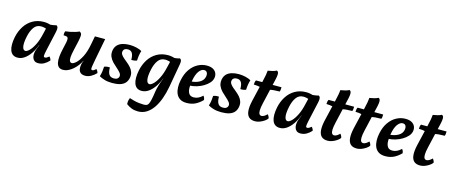

<svg xmlns="http://www.w3.org/2000/svg" viewBox="-50 -1291 5207 2209"><g transform="rotate(15 2553.5 -186.0)"><path d="M456 -467Q465 -462 470 -453Q475 -444 474.5 -425.5Q474 -407 466 -374L418 -159Q406 -105 407 -89.5Q408 -74 423 -74Q433 -74 444 -80Q455 -86 471 -99Q479 -91 485 -79.5Q491 -68 493 -57Q466 -27 434 -9Q402 9 365 9Q335 9 319 -3.5Q303 -16 296 -35.5Q289 -55 290 -77.5Q291 -100 296 -119Q300 -130 305 -145Q310 -160 316.5 -175Q323 -190 328 -202L362 -360L339 -454Q372 -453 402 -456.5Q432 -460 456 -467ZM392 -452 358 -394Q345 -401 325.5 -405Q306 -409 289 -409Q235 -409 204 -365Q173 -321 159 -253Q142 -173 150 -131Q158 -89 186 -89Q204 -89 232 -116Q260 -143 288 -198.5Q316 -254 334 -336L353 -416L394 -409L343 -193H321Q301 -137 269.5 -91Q238 -45 199.5 -18Q161 9 118 9Q84 9 62 -6.5Q40 -22 29 -51.5Q18 -81 18 -122Q18 -163 28 -212Q43 -284 80 -342Q117 -400 175 -433.5Q233 -467 308 -467Q332 -467 354.5 -462.5Q377 -458 392 -452Z M658 9Q625 9 607 -8.5Q589 -26 583 -57Q577 -88 581 -129Q585 -170 596 -218Q610 -275 616 -307.5Q622 -340 618.5 -354.5Q615 -369 602 -372.5Q589 -376 564 -377Q563 -388 564.5 -401.5Q566 -415 571 -426Q594 -428 624.5 -434Q655 -440 684.5 -449Q714 -458 733 -467Q745 -459 751.5 -450Q758 -441 757 -420Q756 -399 747.5 -356.5Q739 -314 721 -240Q709 -187 707 -154.5Q705 -122 713.5 -107Q722 -92 738 -92Q758 -92 788.5 -120Q819 -148 849.5 -207Q880 -266 897 -359L916 -458H1038L990 -208Q978 -146 974 -117.5Q970 -89 973.5 -81.5Q977 -74 987 -74Q1003 -74 1030 -99Q1038 -92 1044.5 -80.5Q1051 -69 1053 -57Q1026 -28 992 -9.5Q958 9 925 9Q888 9 869 -6.5Q850 -22 845.5 -47.5Q841 -73 847 -105Q849 -116 853 -128Q857 -140 863 -153H861Q847 -123 825.5 -94.5Q804 -66 777 -42.5Q750 -19 720 -5Q690 9 658 9Z M1330 -467Q1370 -467 1410 -457.5Q1450 -448 1475 -433Q1458 -380 1456 -315Q1442 -309 1425 -306.5Q1408 -304 1390 -305Q1390 -362 1373 -387Q1356 -412 1322 -412Q1298 -412 1284 -402.5Q1270 -393 1267 -376Q1262 -355 1273.5 -336.5Q1285 -318 1306 -300Q1327 -282 1351 -262.5Q1375 -243 1395 -220Q1415 -197 1425 -167.5Q1435 -138 1428 -100Q1420 -61 1397 -37Q1374 -13 1336.5 -2Q1299 9 1245 9Q1193 9 1153 -3Q1113 -15 1089 -30Q1099 -61 1103 -90.5Q1107 -120 1108 -148Q1139 -161 1175 -157Q1174 -106 1191 -76.5Q1208 -47 1251 -47Q1277 -47 1291 -57Q1305 -67 1309 -83Q1314 -106 1297 -127.5Q1280 -149 1253.5 -171.5Q1227 -194 1201 -220.5Q1175 -247 1160.5 -280.5Q1146 -314 1154 -359Q1162 -397 1185 -420.5Q1208 -444 1245 -455.5Q1282 -467 1330 -467Z M1616 248Q1574 248 1540 235Q1506 222 1476 199Q1474 179 1477.5 159.5Q1481 140 1489 124Q1516 133 1545 140.5Q1574 148 1604 151.5Q1634 155 1660 155Q1680 155 1694 150Q1708 145 1717 127.5Q1726 110 1734.5 72.5Q1743 35 1752 -30Q1757 -59 1767.5 -96Q1778 -133 1794 -174L1804 -201L1839 -388L1808 -453Q1851 -453 1880 -456.5Q1909 -460 1927 -467Q1940 -459 1944 -445.5Q1948 -432 1943 -401L1893 -118Q1879 -41 1855 25.5Q1831 92 1796.5 142Q1762 192 1717 220Q1672 248 1616 248ZM1870 -452 1836 -394Q1823 -401 1803.5 -405Q1784 -409 1767 -409Q1713 -409 1682 -365Q1651 -321 1637 -253Q1620 -173 1628 -131Q1636 -89 1664 -89Q1682 -89 1710 -116Q1738 -143 1766 -198.5Q1794 -254 1812 -336L1831 -416L1872 -409L1821 -193H1799Q1779 -137 1747.5 -91Q1716 -45 1677.5 -18Q1639 9 1596 9Q1562 9 1540 -6.5Q1518 -22 1507 -51.5Q1496 -81 1496 -122Q1496 -163 1506 -212Q1521 -284 1558 -342Q1595 -400 1653 -433.5Q1711 -467 1786 -467Q1810 -467 1832.5 -462.5Q1855 -458 1870 -452Z M2132 9Q2081 9 2050.5 -11.5Q2020 -32 2006 -66Q1992 -100 1991 -141.5Q1990 -183 1999 -225Q2015 -305 2052.5 -358.5Q2090 -412 2141 -439.5Q2192 -467 2248 -467Q2295 -467 2323.5 -450.5Q2352 -434 2363 -407Q2374 -380 2368 -350Q2362 -318 2337 -290.5Q2312 -263 2276 -241.5Q2240 -220 2197 -207Q2154 -194 2110 -193L2113 -243Q2174 -246 2218 -271Q2262 -296 2271 -340Q2277 -371 2266.5 -390Q2256 -409 2230 -409Q2199 -409 2170 -370.5Q2141 -332 2127 -251Q2119 -207 2119.5 -166.5Q2120 -126 2137 -100Q2154 -74 2194 -74Q2221 -74 2247.5 -86Q2274 -98 2298 -122Q2307 -113 2311.5 -102Q2316 -91 2318 -76Q2282 -38 2237 -14.5Q2192 9 2132 9Z M2629 -467Q2669 -467 2709 -457.5Q2749 -448 2774 -433Q2757 -380 2755 -315Q2741 -309 2724 -306.5Q2707 -304 2689 -305Q2689 -362 2672 -387Q2655 -412 2621 -412Q2597 -412 2583 -402.5Q2569 -393 2566 -376Q2561 -355 2572.5 -336.5Q2584 -318 2605 -300Q2626 -282 2650 -262.5Q2674 -243 2694 -220Q2714 -197 2724 -167.5Q2734 -138 2727 -100Q2719 -61 2696 -37Q2673 -13 2635.5 -2Q2598 9 2544 9Q2492 9 2452 -3Q2412 -15 2388 -30Q2398 -61 2402 -90.5Q2406 -120 2407 -148Q2438 -161 2474 -157Q2473 -106 2490 -76.5Q2507 -47 2550 -47Q2576 -47 2590 -57Q2604 -67 2608 -83Q2613 -106 2596 -127.5Q2579 -149 2552.5 -171.5Q2526 -194 2500 -220.5Q2474 -247 2459.5 -280.5Q2445 -314 2453 -359Q2461 -397 2484 -420.5Q2507 -444 2544 -455.5Q2581 -467 2629 -467Z M2947 9Q2898 9 2872.5 -15.5Q2847 -40 2843 -88Q2839 -136 2855 -207L2914 -458Q2925 -504 2931 -537Q2937 -570 2938 -591Q2965 -595 2994 -602.5Q3023 -610 3040 -620Q3054 -615 3058.5 -601Q3063 -587 3059.5 -559Q3056 -531 3044 -484L2982 -216Q2969 -160 2968.5 -128Q2968 -96 2977.5 -83Q2987 -70 3003 -70Q3018 -70 3035.5 -80.5Q3053 -91 3068 -107Q3076 -100 3082.5 -87Q3089 -74 3090 -62Q3077 -44 3053 -28Q3029 -12 3001.5 -1.5Q2974 9 2947 9ZM2914 -385Q2891 -390 2867.5 -393Q2844 -396 2825 -396Q2825 -410 2828 -424.5Q2831 -439 2837 -448H2919ZM3014 -384 3020 -448H3141Q3141 -433 3139.5 -418.5Q3138 -404 3133 -395Q3094 -395 3065.5 -392.5Q3037 -390 3014 -384Z M3580 -467Q3589 -462 3594 -453Q3599 -444 3598.5 -425.5Q3598 -407 3590 -374L3542 -159Q3530 -105 3531 -89.5Q3532 -74 3547 -74Q3557 -74 3568 -80Q3579 -86 3595 -99Q3603 -91 3609 -79.5Q3615 -68 3617 -57Q3590 -27 3558 -9Q3526 9 3489 9Q3459 9 3443 -3.5Q3427 -16 3420 -35.5Q3413 -55 3414 -77.5Q3415 -100 3420 -119Q3424 -130 3429 -145Q3434 -160 3440.5 -175Q3447 -190 3452 -202L3486 -360L3463 -454Q3496 -453 3526 -456.5Q3556 -460 3580 -467ZM3516 -452 3482 -394Q3469 -401 3449.5 -405Q3430 -409 3413 -409Q3359 -409 3328 -365Q3297 -321 3283 -253Q3266 -173 3274 -131Q3282 -89 3310 -89Q3328 -89 3356 -116Q3384 -143 3412 -198.5Q3440 -254 3458 -336L3477 -416L3518 -409L3467 -193H3445Q3425 -137 3393.5 -91Q3362 -45 3323.5 -18Q3285 9 3242 9Q3208 9 3186 -6.5Q3164 -22 3153 -51.5Q3142 -81 3142 -122Q3142 -163 3152 -212Q3167 -284 3204 -342Q3241 -400 3299 -433.5Q3357 -467 3432 -467Q3456 -467 3478.5 -462.5Q3501 -458 3516 -452Z M3812 9Q3763 9 3737.5 -15.5Q3712 -40 3708 -88Q3704 -136 3720 -207L3779 -458Q3790 -504 3796 -537Q3802 -570 3803 -591Q3830 -595 3859 -602.5Q3888 -610 3905 -620Q3919 -615 3923.5 -601Q3928 -587 3924.5 -559Q3921 -531 3909 -484L3847 -216Q3834 -160 3833.5 -128Q3833 -96 3842.5 -83Q3852 -70 3868 -70Q3883 -70 3900.5 -80.5Q3918 -91 3933 -107Q3941 -100 3947.5 -87Q3954 -74 3955 -62Q3942 -44 3918 -28Q3894 -12 3866.5 -1.5Q3839 9 3812 9ZM3779 -385Q3756 -390 3732.5 -393Q3709 -396 3690 -396Q3690 -410 3693 -424.5Q3696 -439 3702 -448H3784ZM3879 -384 3885 -448H4006Q4006 -433 4004.5 -418.5Q4003 -404 3998 -395Q3959 -395 3930.5 -392.5Q3902 -390 3879 -384Z M4158 9Q4109 9 4083.5 -15.5Q4058 -40 4054 -88Q4050 -136 4066 -207L4125 -458Q4136 -504 4142 -537Q4148 -570 4149 -591Q4176 -595 4205 -602.5Q4234 -610 4251 -620Q4265 -615 4269.5 -601Q4274 -587 4270.5 -559Q4267 -531 4255 -484L4193 -216Q4180 -160 4179.5 -128Q4179 -96 4188.5 -83Q4198 -70 4214 -70Q4229 -70 4246.5 -80.5Q4264 -91 4279 -107Q4287 -100 4293.5 -87Q4300 -74 4301 -62Q4288 -44 4264 -28Q4240 -12 4212.5 -1.5Q4185 9 4158 9ZM4125 -385Q4102 -390 4078.5 -393Q4055 -396 4036 -396Q4036 -410 4039 -424.5Q4042 -439 4048 -448H4130ZM4225 -384 4231 -448H4352Q4352 -433 4350.5 -418.5Q4349 -404 4344 -395Q4305 -395 4276.5 -392.5Q4248 -390 4225 -384Z M4498 9Q4447 9 4416.5 -11.5Q4386 -32 4372 -66Q4358 -100 4357 -141.5Q4356 -183 4365 -225Q4381 -305 4418.5 -358.5Q4456 -412 4507 -439.5Q4558 -467 4614 -467Q4661 -467 4689.5 -450.5Q4718 -434 4729 -407Q4740 -380 4734 -350Q4728 -318 4703 -290.5Q4678 -263 4642 -241.5Q4606 -220 4563 -207Q4520 -194 4476 -193L4479 -243Q4540 -246 4584 -271Q4628 -296 4637 -340Q4643 -371 4632.5 -390Q4622 -409 4596 -409Q4565 -409 4536 -370.5Q4507 -332 4493 -251Q4485 -207 4485.5 -166.5Q4486 -126 4503 -100Q4520 -74 4560 -74Q4587 -74 4613.5 -86Q4640 -98 4664 -122Q4673 -113 4677.5 -102Q4682 -91 4684 -76Q4648 -38 4603 -14.5Q4558 9 4498 9Z M4913 9Q4864 9 4838.5 -15.5Q4813 -40 4809 -88Q4805 -136 4821 -207L4880 -458Q4891 -504 4897 -537Q4903 -570 4904 -591Q4931 -595 4960 -602.5Q4989 -610 5006 -620Q5020 -615 5024.5 -601Q5029 -587 5025.5 -559Q5022 -531 5010 -484L4948 -216Q4935 -160 4934.5 -128Q4934 -96 4943.5 -83Q4953 -70 4969 -70Q4984 -70 5001.5 -80.5Q5019 -91 5034 -107Q5042 -100 5048.5 -87Q5055 -74 5056 -62Q5043 -44 5019 -28Q4995 -12 4967.5 -1.5Q4940 9 4913 9ZM4880 -385Q4857 -390 4833.5 -393Q4810 -396 4791 -396Q4791 -410 4794 -424.5Q4797 -439 4803 -448H4885ZM4980 -384 4986 -448H5107Q5107 -433 5105.5 -418.5Q5104 -404 5099 -395Q5060 -395 5031.5 -392.5Q5003 -390 4980 -384Z"/></g></svg>

Font: Vollkorn SemiBold
Style: Italic
Weight: 600
Italic angle: -11°
Designer: Friedrich Althausen
Foundry: Friedrich Althausen
Version: Version 5.000